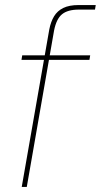

<svg xmlns="http://www.w3.org/2000/svg" viewBox="-20 -740 399 760"><path d="M66 0 175 -623Q181 -654 194 -675.5Q207 -697 230.5 -708.5Q254 -720 291 -720H359L356 -702H292Q248 -702 225.5 -683.5Q203 -665 194 -619L86 0ZM65 -503 68 -521H337L334 -503Z"/></svg>

Font: DM Sans 10pt Thin
Style: Italic
Weight: 250
Italic angle: -10°
Version: Version 4.004;gftools[0.9.30]